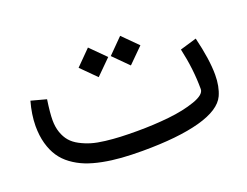

<svg xmlns="http://www.w3.org/2000/svg" viewBox="-84 -661 1062 824"><g transform="rotate(-20 447.5 -248.5)"><path d="M521 -497.1 588.9 -429.2 521 -361.8 453.6 -429.2ZM374 -497.1 441.9 -429.2 374 -361.8 306.6 -429.2ZM449.7 -87.9Q525.9 -87.9 595.2 -95.2Q664.6 -102.5 716.3 -120.6Q768.1 -138.7 768.1 -164.1Q768.1 -255.4 746.1 -352.5L821.8 -375Q847.2 -271 847.2 -201.2Q847.2 -147.5 829.6 -108.4Q804.7 -54.7 705.1 -27.3Q605.5 0 442.9 0Q390.6 0 347.7 -3.2Q304.7 -6.3 263.2 -14.4Q221.7 -22.5 189.7 -35.2Q157.7 -47.9 130.4 -67.9Q103 -87.9 85.2 -114.5Q67.4 -141.1 57.4 -177Q47.4 -212.9 47.4 -257.3Q47.9 -310.1 64 -367.2L133.3 -348.6Q124.5 -288.6 124.5 -256.3Q124.5 -224.6 133.3 -199.5Q142.1 -174.3 157 -157Q171.9 -139.6 196 -127Q220.2 -114.3 245.8 -106.7Q271.5 -99.1 306.9 -95Q342.3 -90.8 374.8 -89.4Q407.2 -87.9 449.7 -87.9Z"/></g></svg>

Font: Samim FD
Style: FD
Weight: 400
Foundry: DejaVu fonts team - Redesigned by Saber Rastikerdar
Version: Version 4.0.5